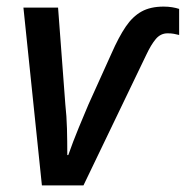

<svg xmlns="http://www.w3.org/2000/svg" viewBox="-20 -562 563 582"><path d="M107 0 51 -539H156L178 -246Q182 -210 183 -172.5Q184 -135 184 -92H187Q201 -132 218.5 -174.5Q236 -217 248 -245L318 -400Q340 -450 361 -481Q382 -512 409 -527Q436 -542 476 -542Q490 -542 502 -540Q514 -538 523 -535V-456Q515 -458 507 -459.5Q499 -461 488 -461Q467 -461 452.5 -444Q438 -427 423 -395L233 0Z"/></svg>

Font: Noto Sans Display Medium
Style: Italic
Weight: 500
Italic angle: -12°
Designer: Monotype Design Team
Foundry: Monotype Imaging Inc.
Version: Version 2.003